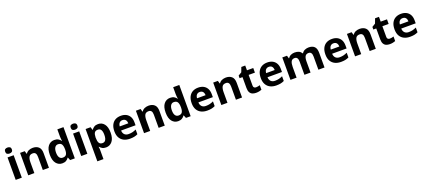

<svg xmlns="http://www.w3.org/2000/svg" viewBox="103 -2456 9736 4391"><g transform="rotate(-20 4971.0 -260.0)"><path d="M227 -546V0H78V-546ZM153 -760Q186 -760 210 -744.5Q234 -729 234 -686.8Q234 -646 210 -630Q186 -614 153 -614Q118.7 -614 95.4 -630Q72 -646 72 -686.8Q72 -729 95.4 -744.5Q118.7 -760 153 -760Z M693 -556Q781 -556 834 -508.5Q887 -461 887 -356V0H738V-319Q738 -378 717 -407.5Q696 -437 650 -437Q582 -437 557 -390.5Q532 -344 532 -257V0H383V-546H497L517 -476H525Q551 -518 596.5 -537Q642 -556 693 -556Z M1213 10Q1122 10 1064.5 -61.5Q1007 -133 1007 -272Q1007 -412 1065 -484Q1123 -556 1217 -556Q1276 -556 1314 -533Q1352 -510 1374 -476H1379Q1376 -492 1372 -522.5Q1368 -553 1368 -585V-760H1517V0H1403L1374 -71H1368Q1346 -37 1309 -13.5Q1272 10 1213 10ZM1265 -109Q1327 -109 1352 -145.5Q1377 -182 1378 -255V-271Q1378 -351 1353.5 -393Q1329 -435 1263 -435Q1214 -435 1186 -392.5Q1158 -350 1158 -270Q1158 -190 1186 -149.5Q1214 -109 1265 -109Z M1822 -546V0H1673V-546ZM1748 -760Q1781 -760 1805 -744.5Q1829 -729 1829 -686.8Q1829 -646 1805 -630Q1781 -614 1748 -614Q1713.7 -614 1690.4 -630Q1667 -646 1667 -686.8Q1667 -729 1690.4 -744.5Q1713.7 -760 1748 -760Z M2282 -556Q2374 -556 2431 -484.5Q2488 -413 2488 -274Q2488 -135 2429 -62.5Q2370 10 2278 10Q2219 10 2184 -11.5Q2149 -33 2127 -60H2119Q2123 -41 2125 -20.5Q2127 0 2127 20V240H1978V-546H2099L2120 -475H2127Q2149 -508 2186 -532Q2223 -556 2282 -556ZM2234 -437Q2176 -437 2152.5 -401Q2129 -365 2127 -291V-275Q2127 -196 2150.5 -153.5Q2174 -111 2236 -111Q2270 -111 2292 -130Q2314 -149 2325 -186Q2336 -223 2336 -276Q2336 -356 2311.5 -396.5Q2287 -437 2234 -437Z M2836 -556Q2912 -556 2966.5 -527Q3021 -498 3051 -443Q3081 -388 3081 -308V-236H2729Q2731 -173 2766.5 -137Q2802 -101 2865 -101Q2918 -101 2961 -111.5Q3004 -122 3050 -144V-29Q3010 -9 2965.5 0.5Q2921 10 2858 10Q2776 10 2713 -20.5Q2650 -51 2614 -113Q2578 -175 2578 -269Q2578 -365 2610.5 -428.5Q2643 -492 2701 -524Q2759 -556 2836 -556ZM2837 -450Q2794 -450 2765.5 -422Q2737 -394 2732 -335H2941Q2940 -385 2915 -417.5Q2890 -450 2837 -450Z M3512 -556Q3600 -556 3653 -508.5Q3706 -461 3706 -356V0H3557V-319Q3557 -378 3536 -407.5Q3515 -437 3469 -437Q3401 -437 3376 -390.5Q3351 -344 3351 -257V0H3202V-546H3316L3336 -476H3344Q3370 -518 3415.5 -537Q3461 -556 3512 -556Z M4032 10Q3941 10 3883.5 -61.5Q3826 -133 3826 -272Q3826 -412 3884 -484Q3942 -556 4036 -556Q4095 -556 4133 -533Q4171 -510 4193 -476H4198Q4195 -492 4191 -522.5Q4187 -553 4187 -585V-760H4336V0H4222L4193 -71H4187Q4165 -37 4128 -13.5Q4091 10 4032 10ZM4084 -109Q4146 -109 4171 -145.5Q4196 -182 4197 -255V-271Q4197 -351 4172.5 -393Q4148 -435 4082 -435Q4033 -435 4005 -392.5Q3977 -350 3977 -270Q3977 -190 4005 -149.5Q4033 -109 4084 -109Z M4717 -556Q4793 -556 4847.5 -527Q4902 -498 4932 -443Q4962 -388 4962 -308V-236H4610Q4612 -173 4647.5 -137Q4683 -101 4746 -101Q4799 -101 4842 -111.5Q4885 -122 4931 -144V-29Q4891 -9 4846.5 0.5Q4802 10 4739 10Q4657 10 4594 -20.5Q4531 -51 4495 -113Q4459 -175 4459 -269Q4459 -365 4491.5 -428.5Q4524 -492 4582 -524Q4640 -556 4717 -556ZM4718 -450Q4675 -450 4646.5 -422Q4618 -394 4613 -335H4822Q4821 -385 4796 -417.5Q4771 -450 4718 -450Z M5393 -556Q5481 -556 5534 -508.5Q5587 -461 5587 -356V0H5438V-319Q5438 -378 5417 -407.5Q5396 -437 5350 -437Q5282 -437 5257 -390.5Q5232 -344 5232 -257V0H5083V-546H5197L5217 -476H5225Q5251 -518 5296.5 -537Q5342 -556 5393 -556Z M5970 -109Q5995 -109 6018 -114Q6041 -119 6064 -126V-15Q6040 -5 6004.5 2.5Q5969 10 5927 10Q5878 10 5839.5 -6Q5801 -22 5778.5 -61.5Q5756 -101 5756 -171V-434H5685V-497L5767 -547L5810 -662H5905V-546H6058V-434H5905V-171Q5905 -140 5923 -124.5Q5941 -109 5970 -109Z M6399 -556Q6475 -556 6529.5 -527Q6584 -498 6614 -443Q6644 -388 6644 -308V-236H6292Q6294 -173 6329.5 -137Q6365 -101 6428 -101Q6481 -101 6524 -111.5Q6567 -122 6613 -144V-29Q6573 -9 6528.5 0.5Q6484 10 6421 10Q6339 10 6276 -20.5Q6213 -51 6177 -113Q6141 -175 6141 -269Q6141 -365 6173.5 -428.5Q6206 -492 6264 -524Q6322 -556 6399 -556ZM6400 -450Q6357 -450 6328.5 -422Q6300 -394 6295 -335H6504Q6503 -385 6478 -417.5Q6453 -450 6400 -450Z M7406 -556Q7499 -556 7546.5 -508.5Q7594 -461 7594 -356V0H7445V-319.4Q7445 -437 7362.8 -437Q7304 -437 7279 -395Q7254 -353 7254 -273.5V0H7105V-319.4Q7105 -437 7023 -437Q6961.3 -437 6937.6 -390.7Q6914 -344.4 6914 -257.4V0H6765V-546H6879L6899.2 -476H6907Q6932 -518 6975.5 -537Q7019 -556 7065.7 -556Q7126 -556 7168 -536.5Q7210 -517 7232 -476H7245Q7270 -518 7314.5 -537Q7359 -556 7406 -556Z M7972 -556Q8048 -556 8102.5 -527Q8157 -498 8187 -443Q8217 -388 8217 -308V-236H7865Q7867 -173 7902.5 -137Q7938 -101 8001 -101Q8054 -101 8097 -111.5Q8140 -122 8186 -144V-29Q8146 -9 8101.5 0.5Q8057 10 7994 10Q7912 10 7849 -20.5Q7786 -51 7750 -113Q7714 -175 7714 -269Q7714 -365 7746.5 -428.5Q7779 -492 7837 -524Q7895 -556 7972 -556ZM7973 -450Q7930 -450 7901.5 -422Q7873 -394 7868 -335H8077Q8076 -385 8051 -417.5Q8026 -450 7973 -450Z M8648 -556Q8736 -556 8789 -508.5Q8842 -461 8842 -356V0H8693V-319Q8693 -378 8672 -407.5Q8651 -437 8605 -437Q8537 -437 8512 -390.5Q8487 -344 8487 -257V0H8338V-546H8452L8472 -476H8480Q8506 -518 8551.5 -537Q8597 -556 8648 -556Z M9225 -109Q9250 -109 9273 -114Q9296 -119 9319 -126V-15Q9295 -5 9259.5 2.5Q9224 10 9182 10Q9133 10 9094.5 -6Q9056 -22 9033.5 -61.5Q9011 -101 9011 -171V-434H8940V-497L9022 -547L9065 -662H9160V-546H9313V-434H9160V-171Q9160 -140 9178 -124.5Q9196 -109 9225 -109Z M9654 -556Q9730 -556 9784.5 -527Q9839 -498 9869 -443Q9899 -388 9899 -308V-236H9547Q9549 -173 9584.5 -137Q9620 -101 9683 -101Q9736 -101 9779 -111.5Q9822 -122 9868 -144V-29Q9828 -9 9783.5 0.5Q9739 10 9676 10Q9594 10 9531 -20.5Q9468 -51 9432 -113Q9396 -175 9396 -269Q9396 -365 9428.5 -428.5Q9461 -492 9519 -524Q9577 -556 9654 -556ZM9655 -450Q9612 -450 9583.5 -422Q9555 -394 9550 -335H9759Q9758 -385 9733 -417.5Q9708 -450 9655 -450Z"/></g></svg>

Font: Noto Sans Balinese
Style: Regular
Weight: 400
Designer: Aditya Bayu, David Williams
Foundry: David Williams
Version: Version 2.003